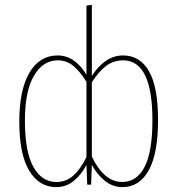

<svg xmlns="http://www.w3.org/2000/svg" viewBox="-20 -756 726 786"><path d="M627 -264Q627 -128 589 -59Q551 10 481 10Q441 10 409 -16Q377 -42 356 -81L353 0H337L334 -81Q313 -41 282 -15.5Q251 10 210 10Q140 10 99.5 -57.5Q59 -125 59 -258Q59 -388 100.5 -458.5Q142 -529 216 -529Q286 -529 334 -450V-733L356 -736V-445Q379 -482 411.5 -505.5Q444 -529 484 -529Q553 -529 590 -464.5Q627 -400 627 -264ZM334 -113V-421Q308 -463 280.5 -486Q253 -509 216 -509Q156 -509 119 -446Q82 -383 82 -262Q82 -135 116.5 -73Q151 -11 211 -11Q251 -11 280.5 -37.5Q310 -64 334 -113ZM604 -264Q604 -509 484 -509Q444 -509 413.5 -485.5Q383 -462 356 -419V-115Q406 -11 480 -11Q540 -11 572 -73Q604 -135 604 -264Z"/></svg>

Font: Fira Sans Extra Condensed Thin
Style: Regular
Weight: 250
Width: 1
Designer: Carrois Corporate & Edenspiekermann AG
Foundry: Carrois Corporate GbR & Edenspiekermann AG
Version: Version 4.203